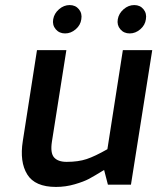

<svg xmlns="http://www.w3.org/2000/svg" viewBox="-20 -729 621 758"><path d="M556 -653Q553 -630 534 -613.5Q515 -597 492 -597Q469 -597 455 -613.5Q441 -630 445 -653Q449 -676 468 -692.5Q487 -709 510 -709Q533 -709 546.5 -692.5Q560 -676 556 -653ZM301 -653Q298 -630 279 -613.5Q260 -597 237 -597Q214 -597 200 -613.5Q186 -630 190 -653Q194 -676 213 -692.5Q232 -709 255 -709Q278 -709 291.5 -692.5Q305 -676 301 -653ZM70 -172 126 -531H242L185 -170Q178 -125 193.5 -107.5Q209 -90 243 -90Q289 -90 322 -101Q355 -112 404 -140L465 -531H581L497 0H406L391 -58Q352 -34 331.5 -23Q311 -12 275 -1.5Q239 9 201 9Q118 9 87.5 -40.5Q57 -90 70 -172Z"/></svg>

Font: Exo
Style: Demi Bold Italic
Weight: 600
Designer: Natanael Gama
Version: Version 1